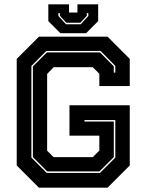

<svg xmlns="http://www.w3.org/2000/svg" viewBox="-20 -870 679 890"><path d="M160.5 0 57.5 -103V-597L160.5 -700H478.5L581.5 -597V-471H440.5V-528L410 -558.5H228.5L198.5 -527V-171.5L228.5 -141.5H410L440.5 -172V-241H302V-382H581.5V-103L478.5 0ZM196.5 -68.5H443.5L514.5 -139.5V-313.5H371.5V-306.5H507.5V-141.5L441 -75.5H199L132.5 -141.5V-562.5L197.5 -627H443.5L507.5 -562.5V-533.5H514.5V-564.5L446 -634H195L125.5 -564.5V-139.5ZM260 -716 204 -772V-850H300V-812H339V-850H435V-772L379 -716ZM286 -757.5H354L389.5 -796V-809H382.5V-797L352.5 -764.5H287.5L257.5 -797V-809H250.5V-796Z"/></svg>

Font: Tourney Thin ExtraBold
Style: Regular
Weight: 800
Version: Version 1.015